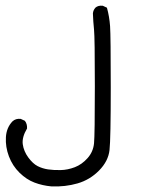

<svg xmlns="http://www.w3.org/2000/svg" viewBox="-20 -418 540 683"><path d="M163.1 245.1Q130.9 242.2 102.5 231.4Q74.2 220.7 49.3 196.3Q24.4 171.9 11.7 138.2Q-1 104.5 1 70.3Q2.9 36.1 24.4 13.7Q36.1 2.9 53.7 4.9L68.4 11.7Q77.1 22.5 76.2 39.1Q57.6 70.3 61 95.2Q64.5 120.1 80.6 142.1Q96.7 164.1 113.8 172.9Q130.9 181.6 150.9 184.6Q170.9 187.5 195.8 187Q220.7 186.5 246.1 176.8Q271.5 167 291.5 144.5Q311.5 122.1 314.5 91.8Q317.4 61.5 317.4 -111.3Q317.4 -284.2 314.5 -312.5Q311.5 -340.8 310.5 -370.1Q311.5 -381.8 319.3 -390.6Q329.1 -399.4 345.7 -397.5L360.4 -390.6Q369.1 -359.4 371.6 -324.7Q374 -290 374 -106.9Q374 76.2 369.6 115.7Q365.2 155.3 332.5 188.5Q299.8 221.7 255.9 234.4Q211.9 247.1 163.1 245.1Z"/></svg>

Font: JasonHandwriting1
Style: Regular
Weight: 400
Version: Version 1.48.20